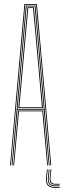

<svg xmlns="http://www.w3.org/2000/svg" viewBox="-20 -820 316 952"><path d="M30 0 101 -800H163L234 0H230L159 -796H105L34 0ZM46 0 70 -272H194L218 0H214L190 -268H74L50 0ZM38 0 108 -792H156L226 0H222L197 -276H67L42 0ZM67 -280H197L178.8 -486.2L152 -788H112L85.2 -486.2ZM71 -284 89.2 -486.2 116 -784H148L174.8 -486.2L193 -284ZM76 -288H188L170.5 -486.2L144 -780H120L93.5 -486.2ZM216.8 20 212.8 56.8Q209.8 84 219.8 95.8Q229.8 107.5 255.5 107.5H275.5V111.5H255.5Q227.5 111.5 216.5 98.9Q205.5 86.2 208.8 56.8L212.8 20ZM234.8 20 230.8 56.8Q228.8 75.5 234.5 83.5Q240.2 91.5 255.5 91.5H275.5V95.5H255.5Q238 95.5 231.2 86.5Q224.5 77.5 226.8 56.8L230.8 20ZM225.8 20 221.8 56.8Q219.2 79.8 227.1 89.6Q235 99.5 255.5 99.5H275.5V103.5H255.5Q232.8 103.5 224 92.6Q215.2 81.8 217.8 56.8L221.8 20Z"/></svg>

Font: Big Shoulders Inline Display SC Thin
Style: Regular
Weight: 100
Designer: Patric King
Foundry: XO Type Co
Version: Version 2.002